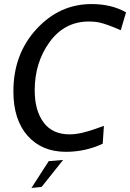

<svg xmlns="http://www.w3.org/2000/svg" viewBox="-20 -734 641 946"><path d="M305 14Q186 14 116 -65Q46 -144 46 -284Q46 -467 159.5 -590.5Q273 -714 431 -714Q530 -714 601 -673L575 -585Q571 -587 548 -596.5Q525 -606 516.5 -609Q508 -612 489 -618Q470 -624 453 -626Q436 -628 418 -628Q298 -628 224.5 -527Q151 -426 151 -289Q151 -190 194.5 -131Q238 -72 323 -72Q337 -72 353 -74Q369 -76 380.5 -78.5Q392 -81 410.5 -86.5Q429 -92 436.5 -94.5Q444 -97 465.5 -104.5Q487 -112 492 -114L486 -26Q401 14 305 14ZM291 54 185 187 135 192 220 60Z"/></svg>

Font: Cabin
Style: Italic
Weight: 400
Designer: Pablo Impallari
Foundry: Pablo Impallari. www.impallari.com Igino Marini. www.ikern.com
Version: Version 1.005